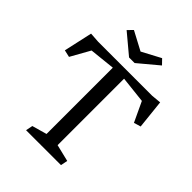

<svg xmlns="http://www.w3.org/2000/svg" viewBox="-241 -1010 1143 1143"><g transform="rotate(45 330.5 -438.0)"><path d="M281.7 -70.3V-628.4L120.1 -611.3L51.8 -489.3L6.8 -499.5L46.9 -680.2L110.8 -675.8H565.4L627 -681.6L646.5 -498L603 -484.9L543.9 -610.8L375.5 -629.4V-69.8L482.4 -43.9L473.6 0H179.7L188.5 -43.9ZM181.6 -844.7 211.9 -876 330.6 -813 449.2 -876 479.5 -844.7 354 -739.7H307.1Z"/></g></svg>

Font: Vesper Libre
Style: Regular
Weight: 400
Designer: Robert Keller & Kimya Gandhi
Foundry: Mota Italic
Version: Version 1.058